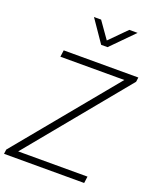

<svg xmlns="http://www.w3.org/2000/svg" viewBox="-183 -1113 992 1216"><g transform="rotate(20 313.0 -504.5)"><path d="M-4 0H536L542 -45H75L626 -715L630 -745H127L121 -700H552L0 -30ZM235 -1009 338 -859H381L529 -1009H473L362 -897L283 -1009Z"/></g></svg>

Font: Mluvka ExtraLight
Style: Italic
Weight: 200
Italic angle: -8°
Designer: Modified by Jiří Krblich, Original typeface by Gumpita Rahayu
Foundry: Gumpita Rahayu & Jiří Krblich
Version: Version 2.000;Glyphs 3.1.1 (3134)